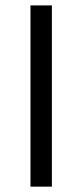

<svg xmlns="http://www.w3.org/2000/svg" viewBox="-20 -697 308 717"><path d="M93.8 0V-676.8H173.8V0Z"/></svg>

Font: Akatab
Style: Regular
Weight: 400
Designer: SIL Global
Foundry: SIL Global
Version: Version 4.100